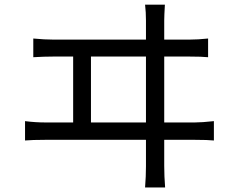

<svg xmlns="http://www.w3.org/2000/svg" viewBox="-20 -788 1040 842"><path d="M378.9 -251H620.1V-540H378.9ZM700.2 -251H835Q865.2 -251 918 -256.8V-171.9Q890.6 -174.8 835 -174.8H700.2V-60.5Q700.2 -14.6 704.1 34.2H616.2Q620.1 -14.6 620.1 -58.6V-174.8H177.7Q121.1 -174.8 89.8 -171.9V-256.8Q134.8 -251 177.7 -251H300.8V-540H214.8Q172.9 -540 126 -537.1V-619.1Q174.8 -614.3 214.8 -614.3H620.1V-698.2Q620.1 -734.4 616.2 -767.6H703.1Q700.2 -718.8 700.2 -698.2V-614.3H809.6Q848.6 -614.3 892.6 -619.1V-537.1Q865.2 -540 809.6 -540H700.2Z"/></svg>

Font: Nasu
Style: Regular
Weight: 400
Designer: Ryoko NISHIZUKA (kana &amp; ideographs); Paul D. Hunt (Latin, Greek &amp; Cyrillic); Wenlong ZHANG (bopomofo); Sandoll C
Version: Version 2014.1215